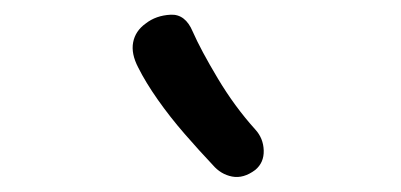

<svg xmlns="http://www.w3.org/2000/svg" viewBox="-20 -871 545 261"><path d="M327 -640Q311 -628 295.5 -631Q280 -634 269 -647Q251 -666 231 -689Q211 -712 194.5 -735.5Q178 -759 168 -779Q158 -798 161 -813.5Q164 -829 178 -839Q192 -850 212 -851Q232 -852 242 -828Q253 -803 276 -764.5Q299 -726 327 -695Q338 -683 338.5 -666.5Q339 -650 327 -640Z"/></svg>

Font: Playpen Sans Thai
Style: Regular
Weight: 400
Designer: Sirin Gunkloy, Laura Meseguer, Veronika Burian, José Scaglione
Foundry: TypeTogether
Version: Version 2.000